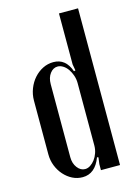

<svg xmlns="http://www.w3.org/2000/svg" viewBox="-110 -759 584 826"><g transform="rotate(-15 182.0 -345.5)"><path d="M241 -57 235 -59Q210 8 154 8Q130 8 109 -2.5Q88 -13 71.5 -31.5Q55 -50 45.5 -74Q36 -98 36 -125V-364Q36 -392 46 -417.5Q56 -443 73 -462Q90 -481 112 -492Q134 -503 159 -503Q214 -503 235 -442L242 -444L237 -472V-699H322V-1H237V-28ZM237 -389Q237 -406 231.5 -422.5Q226 -439 217 -452Q208 -465 196 -472.5Q184 -480 172 -480Q152 -480 138 -461.5Q124 -443 124 -414V-89Q124 -61 138.5 -42Q153 -23 173 -23Q185 -23 196.5 -30.5Q208 -38 217 -50Q226 -62 231.5 -78Q237 -94 237 -111Z"/></g></svg>

Font: Moniqa SemBd Heading
Style: Regular
Weight: 600
Designer: Rajesh Rajput
Foundry: Rajesh Rajput
Version: Version 1.000